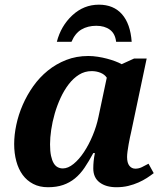

<svg xmlns="http://www.w3.org/2000/svg" viewBox="-20 -783 705 813"><path d="M473.1 9.8Q428.7 9.8 401.9 -10.5Q375 -30.8 375 -69.8Q375 -85.4 376.5 -100.3Q377.9 -115.2 381.8 -134.8H375Q356.4 -100.1 338.1 -73Q319.8 -45.9 297.4 -27.6Q274.9 -9.3 247.3 0.2Q219.7 9.8 183.1 9.8Q147.5 9.8 120.6 -4.2Q93.8 -18.1 75.9 -42.5Q58.1 -66.9 49.1 -100.3Q40 -133.8 40 -172.9Q40 -211.9 49.1 -254.6Q58.1 -297.4 76.2 -338.9Q94.2 -380.4 120.8 -418Q147.5 -455.6 182.4 -483.9Q217.3 -512.2 260.3 -529.1Q303.2 -545.9 354 -545.9Q373.5 -545.9 393.8 -542.7Q414.1 -539.6 432.6 -534.7Q451.2 -529.8 467.5 -523.7Q483.9 -517.6 495.1 -511.2L547.9 -535.2H601.1L535.2 -223.1Q533.2 -214.8 530.3 -201.2Q527.3 -187.5 524.7 -172.1Q522 -156.7 520 -142.3Q518.1 -127.9 518.1 -118.2Q518.1 -93.3 527.8 -81.1Q537.6 -68.8 553.2 -68.8Q567.4 -68.8 580.3 -75Q593.3 -81.1 608.9 -89.8L630.9 -49.8Q618.2 -40 602.1 -29.5Q585.9 -19 566.2 -10.3Q546.4 -1.5 523.2 4.2Q500 9.8 473.1 9.8ZM191.9 -171.9Q191.9 -143.1 196 -123.5Q200.2 -104 207.3 -92Q214.4 -80.1 224.4 -75Q234.4 -69.8 246.1 -69.8Q268.1 -69.8 291.5 -88.9Q314.9 -107.9 335.4 -138.9Q356 -169.9 372.3 -209Q388.7 -248 397 -288.1L432.1 -454.1Q422.4 -468.3 405 -475.1Q387.7 -481.9 368.2 -481.9Q338.9 -481.9 314.7 -466.8Q290.5 -451.7 271 -426.3Q251.5 -400.9 236.6 -368.7Q221.7 -336.4 211.7 -301.8Q201.7 -267.1 196.8 -233.4Q191.9 -199.7 191.9 -171.9ZM220.7 -606Q237.8 -672.9 286.1 -718Q334.5 -763.2 398.9 -763.2Q460.9 -763.2 496.6 -722.7Q532.2 -682.1 537.6 -606H471.7Q467.8 -640.6 445.3 -657.2Q422.9 -673.8 387.7 -673.8Q351.6 -673.8 324.7 -658Q297.9 -642.1 282.7 -606Z"/></svg>

Font: Droid Serif
Style: Bold Italic
Weight: 700
Italic angle: -12°
Designer: Monotype Design team
Foundry: Monotype Imaging Inc.
Version: Version 1.03